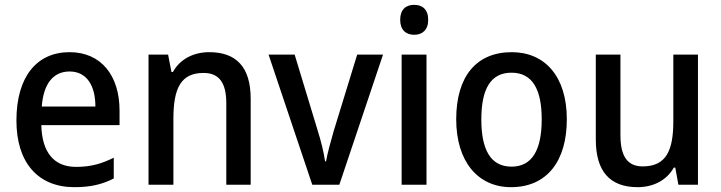

<svg xmlns="http://www.w3.org/2000/svg" viewBox="-20 -765 2986 795"><path d="M268 -549C132 -549 48 -447 48 -266C48 -92 137 10 288 10C354 10 402 -1 451 -26V-112C399 -86 354 -74 295 -74C204 -74 154 -133 151 -247H475V-307C475 -452 399 -549 268 -549ZM268 -469C341 -469 375 -408 375 -324H153C160 -419 201 -469 268 -469Z M846 -549C784 -549 726 -522 696 -467H690L676 -539H595V0H698V-273C698 -400 729 -463 823 -463C888 -463 917 -421 917 -338V0H1018V-356C1018 -489 957 -549 846 -549Z M1273 0H1385L1566 -539H1459L1361 -220C1349 -178 1335 -127 1330 -97H1326C1321 -134 1308 -185 1295 -226L1200 -539H1092Z M1695 -745C1661 -745 1637 -726 1637 -683C1637 -641 1661 -621 1695 -621C1729 -621 1753 -641 1753 -683C1753 -726 1729 -745 1695 -745ZM1746 -539H1643V0H1746Z M2327 -271C2327 -450 2235 -549 2099 -549C1951 -549 1869 -447 1869 -271C1869 -97 1958 10 2096 10C2244 10 2327 -97 2327 -271ZM1973 -270C1973 -396 2011 -464 2098 -464C2184 -464 2223 -396 2223 -271C2223 -145 2184 -75 2098 -75C2011 -75 1973 -146 1973 -270Z M2870 -539H2768V-263C2768 -141 2738 -76 2641 -76C2578 -76 2549 -118 2549 -205V-539H2447V-187C2447 -56 2505 10 2620 10C2682 10 2739 -16 2770 -71H2776L2789 0H2870Z"/></svg>

Font: Noto Sans SemiCondensed Medium
Style: Regular
Weight: 500
Width: 4
Designer: Monotype Design Team
Foundry: Monotype Imaging Inc.
Version: Version 2.013